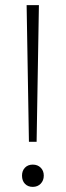

<svg xmlns="http://www.w3.org/2000/svg" viewBox="-20 -720 257 750"><path d="M84 -700H132L123 -166H93ZM66 -34Q66 -53 77.5 -65Q89 -77 108 -77Q127 -77 139 -65Q151 -53 151 -34Q151 -15 139 -2.5Q127 10 108 10Q89 10 77.5 -2Q66 -14 66 -34Z"/></svg>

Font: Sarabun Thin
Style: Regular
Weight: 250
Designer: Suppakit Chalermlarp | Katatrad Co.,Ltd.
Foundry: Cadson Demak Co.,Ltd.
Version: Version 1.000; ttfautohint (v1.6)